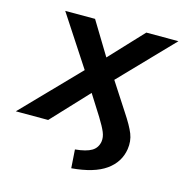

<svg xmlns="http://www.w3.org/2000/svg" viewBox="-150 -600 845 883"><g transform="rotate(15 272.5 -159.0)"><path d="M267 187 261 99Q314 94 339.5 78.5Q365 63 370 32Q373 11 363.5 -12Q354 -35 330 -74L268 -172L107 0H-47L210 -265L53 -505H195L291 -347L439 -505H592L353 -257L438 -126Q474 -72 487.5 -38Q501 -4 495 35Q485 99 429.5 138.5Q374 178 267 187Z"/></g></svg>

Font: Mulish
Style: Bold Italic
Weight: 700
Italic angle: -9°
Designer: Vernon Adams
Foundry: Vernon Adams
Version: Version 3.603; ttfautohint (v1.8.3)